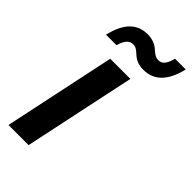

<svg xmlns="http://www.w3.org/2000/svg" viewBox="-231 -802 863 863"><g transform="rotate(45 200.5 -370.0)"><path d="M267 -604C333 -604 379 -646 401 -740H333C321 -694 305 -682 284 -682C270 -682 259 -688 243 -702C223 -721 200 -731 168 -731C104 -731 59 -691 37 -597H104C116 -641 134 -653 155 -653C171 -653 179 -646 195 -632C215 -613 236 -604 267 -604ZM14 0H142L255 -534H127Z"/></g></svg>

Font: Geist SemiBold
Style: Italic
Weight: 600
Italic angle: -12°
Designer: Basement.studio, Andrés Briganti, Mateo Zaragoza
Foundry: Basement.studio, Vercel, Andrés Briganti, Guido Ferreyra, Mateo Zaragoza
Version: Version 1.500